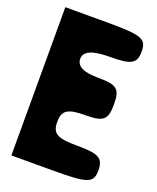

<svg xmlns="http://www.w3.org/2000/svg" viewBox="-152 -973 830 1014"><g transform="rotate(20 262.5 -466.5)"><path d="M37 -50H266C466 -50 496 -60 496 -133C496 -200 467 -217 350 -217C233 -217 204 -233 204 -300C204 -364 233 -383 329 -383C433 -383 454 -401 454 -488C454 -575 433 -592 329 -592C246 -592 204 -612 204 -654C204 -697 250 -717 350 -717C467 -717 496 -733 496 -800C496 -873 466 -883 266 -883H37Z"/></g></svg>

Font: Hussar Skorodowane
Style: Bold
Weight: 700
Foundry: Cannot Into Space Fonts
Version: Version 0.892